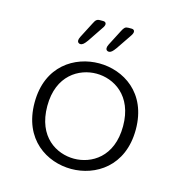

<svg xmlns="http://www.w3.org/2000/svg" viewBox="-103 -771 825 875"><g transform="rotate(15 309.5 -333.5)"><path d="M367 -655.5 329 -582C325 -574.5 323.5 -568 323.5 -563.5C323.5 -554.5 330.5 -550 337 -550C347.5 -550 355 -557 368 -575L416.5 -646.5C422.5 -655 425 -662 425 -667C425 -675 418.5 -678.5 411.5 -678.5H395.5C381.5 -678.5 376 -673 367 -655.5ZM233 -655.5 195 -582C191 -574.5 189.5 -568 189.5 -563.5C189.5 -554.5 196.5 -550 203 -550C213.5 -550 221 -557 234 -575L282 -646.5C288.5 -655 291 -662 291 -667C291 -675 284.5 -678.5 277.5 -678.5H262C247.5 -678.5 241.5 -673 233 -655.5ZM310 10.5C423 10.5 548.5 -64 548.5 -239C548.5 -413.5 423 -487.5 310 -487.5C196 -487.5 71 -413.5 71 -239C71 -64 196 10.5 310 10.5ZM310 -38C228.5 -38 131 -92 131 -239C131 -384 228.5 -439 310 -439C391 -439 488.5 -384 488.5 -239C488.5 -92 391 -38 310 -38Z"/></g></svg>

Font: RTM Light Light
Style: Regular
Weight: 300
Designer: after Tyler Finck
Foundry: An Endless Supply
Version: Version 1.000;Glyphs 3.2.1 (3258)